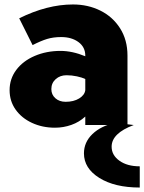

<svg xmlns="http://www.w3.org/2000/svg" viewBox="-20 -560 646 860"><path d="M551 -311V0H362V-38Q335 -13 299.5 -0.5Q264 12 226 12Q170 12 123.5 -9.5Q77 -31 50 -69Q23 -107 23 -156Q23 -207 53 -247Q83 -287 135.5 -309.5Q188 -332 251 -332Q304 -332 362 -308V-311Q362 -349 331.5 -371.5Q301 -394 254 -394Q219 -394 191 -385.5Q163 -377 126 -358L66 -478Q191 -540 307 -540Q374 -540 429.5 -512.5Q485 -485 518 -433Q551 -381 551 -311ZM362 -156V-206Q348 -213 324.5 -218Q301 -223 278 -223Q249 -223 229.5 -205.5Q210 -188 210 -161Q210 -136 228 -120Q246 -104 274 -104Q310 -104 334.5 -119Q359 -134 362 -156ZM496 -10 579 0Q480 37 480 97Q480 135 515 160Q550 185 606 185V280Q494 280 425 237Q356 194 356 127Q356 77 394 40.5Q432 4 496 -10Z"/></svg>

Font: Metropolitano Black
Style: Regular
Weight: 900
Designer: Fonts by Alex Slobzheninov & Chris M. Simpson / Changes by Cristiano Sobral
Foundry: Fonts by Alex Slobzheninov & Chris M. Simpson / Changes by Cristiano Sobral
Version: Version 1.00;August 30, 2020;FontCreator 13.0.0.2681 64-bit